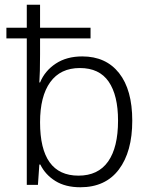

<svg xmlns="http://www.w3.org/2000/svg" viewBox="-20 -780 640 810"><path d="M538 -271Q538 -140 481.5 -65Q425 10 319 10Q256 10 213.5 -16.5Q171 -43 150 -86H146L140 0H93V-618H7V-663H93V-760H149V-663H362V-618H149V-551Q149 -472 146 -432H149Q169 -481 215 -511.5Q261 -542 327 -542Q427 -542 482.5 -471.5Q538 -401 538 -271ZM478 -271Q478 -378 438.5 -435.5Q399 -493 317 -493Q235 -493 192 -433.5Q149 -374 149 -264Q149 -39 311 -39Q394 -39 436 -98.5Q478 -158 478 -271Z"/></svg>

Font: Noto Sans Mono UI Light
Style: Regular
Weight: 300
Monospace: yes
Designer: Monotype Design team
Foundry: Monotype Imaging Inc.
Version: Version 1.000